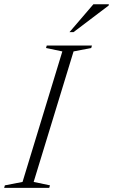

<svg xmlns="http://www.w3.org/2000/svg" viewBox="-49 -904 544 924"><path d="M251 -656.5 172.5 -673 176 -685H393.5L390 -673L305 -656.5L113 -28.5L191.5 -12L188 0H-29L-25.5 -12L59.5 -28.5ZM285.5 -749.5 400.5 -883.5H475L474 -877.5L305 -749.5Z"/></svg>

Font: Newsreader 36pt Light
Style: Italic
Weight: 300
Italic angle: -17°
Designer: Hugues Gentile
Foundry: Production Type
Version: Version 1.003